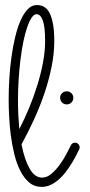

<svg xmlns="http://www.w3.org/2000/svg" viewBox="-20 -732 360 767"><path d="M296.4 -135.3Q291 -124 283 -108.6Q274.9 -93.3 264.6 -76.7Q254.4 -60.1 241.7 -43.7Q229 -27.3 214.1 -14.4Q199.2 -1.5 182.4 6.6Q165.5 14.6 146.5 14.6Q117.2 14.6 96.2 -3.4Q75.2 -21.5 60.5 -50.8Q45.9 -80.1 36.9 -117.4Q27.8 -154.8 22.9 -193.6Q18.1 -232.4 16.4 -269Q14.6 -305.7 14.6 -334Q14.6 -375 17.3 -418.9Q20 -462.9 25.9 -504.9Q31.7 -546.9 40.8 -584.5Q49.8 -622.1 62.3 -650.4Q74.7 -678.7 90.8 -695.3Q106.9 -711.9 127.4 -711.9Q143.6 -711.9 156.5 -704.3Q169.4 -696.8 178.2 -679.7Q187 -662.6 191.9 -635.3Q196.8 -607.9 196.8 -568.4Q196.8 -519.5 186.5 -467.5Q176.3 -415.5 158.7 -362.8Q141.1 -310.1 117.2 -257.6Q93.3 -205.1 65.9 -155.3Q78.1 -93.3 98.6 -57.9Q119.1 -22.5 147.9 -22.5Q167.5 -22.5 185.5 -37.8Q203.6 -53.2 218.8 -74.2Q233.9 -95.2 245.4 -116.9Q256.8 -138.7 263.2 -151.9Q265.6 -156.7 270 -159.4Q274.4 -162.1 279.8 -162.1Q288.1 -162.1 293.2 -156.2Q298.3 -150.4 298.3 -143.1Q298.3 -140.1 296.4 -135.3ZM51.8 -331.5Q51.8 -300.3 53.2 -271.5Q54.7 -242.7 57.1 -216.3Q77.6 -255.9 96.2 -300.5Q114.7 -345.2 128.9 -390.9Q143.1 -436.5 151.6 -481.7Q160.2 -526.9 160.2 -567.9Q160.2 -625.5 150.9 -650.4Q141.6 -675.3 126 -675.3Q115.7 -675.3 106.2 -661.1Q96.7 -647 88.4 -622.6Q80.1 -598.1 73.2 -564.9Q66.4 -531.7 61.8 -493.7Q57.1 -455.6 54.4 -414.1Q51.8 -372.6 51.8 -331.5ZM272.9 -341.3Q272.9 -330.1 265.4 -322.5Q257.8 -314.9 246.6 -314.9Q235.4 -314.9 227.8 -322.5Q220.2 -330.1 220.2 -341.3Q220.2 -352.1 227.8 -359.6Q235.4 -367.2 246.6 -367.2Q257.8 -367.2 265.4 -359.6Q272.9 -352.1 272.9 -341.3Z"/></svg>

Font: Sacramento
Style: Regular
Weight: 400
Designer: Astigmatic (AOETI)
Foundry: Astigmatic (AOETI)
Version: Version 1.000